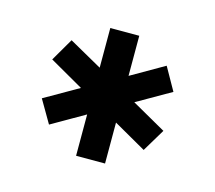

<svg xmlns="http://www.w3.org/2000/svg" viewBox="-57 -758 491 438"><g transform="rotate(15 188.5 -539.0)"><path d="M154.3 -486.3 76.2 -441.4 44.9 -495.1 125 -541 44.9 -586.9 76.2 -640.6 154.3 -596.7V-690.4H222.7V-595.7L300.8 -640.6L331.1 -586.9L251 -541L332 -495.1L299.8 -441.4L222.7 -485.4V-388.7H154.3Z"/></g></svg>

Font: DINish
Style: Bold
Weight: 700
Designer: Bert Driehuis
Foundry: Playbeing
Version: Version 3.008; git-95204e4c-release